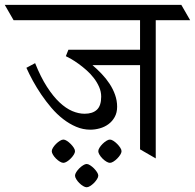

<svg xmlns="http://www.w3.org/2000/svg" viewBox="-62 -665 818 806"><path d="M525.9 -391.6H326.2Q346.2 -374.5 365 -354.7Q383.8 -335 398.2 -313Q412.6 -291 421.1 -266.8Q429.7 -242.7 429.7 -216.8Q429.7 -191.9 419.4 -173.6Q409.2 -155.3 393.1 -143.6Q377 -131.8 356.9 -126.2Q336.9 -120.6 317.4 -120.6Q286.6 -120.6 257.8 -132.8Q229 -145 202.9 -165.3Q176.8 -185.5 153.8 -212.4Q130.9 -239.3 111.3 -268.1Q91.8 -296.9 75.9 -325.9Q60.1 -355 48.8 -380.4L85.4 -399.9Q108.9 -341.3 135 -300.8Q161.1 -260.3 188 -235.1Q214.8 -210 241.5 -198.7Q268.1 -187.5 293 -187.5Q326.7 -187.5 344.7 -204.3Q362.8 -221.2 362.8 -259.3Q362.8 -280.3 354 -300.3Q345.2 -320.3 331.5 -337.9Q317.9 -355.5 301 -370.4Q284.2 -385.3 267.6 -397.2Q251 -409.2 236.8 -417.2Q222.7 -425.3 214.4 -429.2L225.1 -456.1H525.9V-580.1H-4.9L-42 -644.5H699.2L736.3 -580.1H591.8V0L525.9 -38.1ZM252.9 72.3Q252.9 65.9 258.1 57.6Q263.2 49.3 270.8 41.7Q278.3 34.2 286.9 28.8Q295.4 23.4 301.8 23.4Q308.1 23.4 316.4 28.8Q324.7 34.2 332.3 41.7Q339.8 49.3 345.2 57.6Q350.6 65.9 350.6 72.3Q350.6 78.6 345.2 87.2Q339.8 95.7 332.3 103.3Q324.7 110.8 316.4 116Q308.1 121.1 301.8 121.1Q295.4 121.1 286.9 116Q278.3 110.8 270.8 103.3Q263.2 95.7 258.1 87.2Q252.9 78.6 252.9 72.3ZM350.6 -30.3Q350.6 -36.6 355.7 -44.9Q360.8 -53.2 368.4 -60.8Q376 -68.4 384.5 -73.7Q393.1 -79.1 399.4 -79.1Q405.8 -79.1 414.1 -73.7Q422.4 -68.4 429.9 -60.8Q437.5 -53.2 442.9 -44.9Q448.2 -36.6 448.2 -30.3Q448.2 -23.9 442.9 -15.4Q437.5 -6.8 429.9 0.7Q422.4 8.3 414.1 13.4Q405.8 18.6 399.4 18.6Q393.1 18.6 384.5 13.4Q376 8.3 368.4 0.7Q360.8 -6.8 355.7 -15.4Q350.6 -23.9 350.6 -30.3ZM155.3 -30.3Q155.3 -36.6 160.4 -44.9Q165.5 -53.2 173.1 -60.8Q180.7 -68.4 189.2 -73.7Q197.8 -79.1 204.1 -79.1Q210.4 -79.1 218.8 -73.7Q227.1 -68.4 234.6 -60.8Q242.2 -53.2 247.6 -44.9Q252.9 -36.6 252.9 -30.3Q252.9 -23.9 247.6 -15.4Q242.2 -6.8 234.6 0.7Q227.1 8.3 218.8 13.4Q210.4 18.6 204.1 18.6Q197.8 18.6 189.2 13.4Q180.7 8.3 173.1 0.7Q165.5 -6.8 160.4 -15.4Q155.3 -23.9 155.3 -30.3Z"/></svg>

Font: Kurinto Seri
Style: Regular
Weight: 400
Designer: Kurinto was developed by Clint Goss from a range of fonts that are compatible with the SIL Open Font License Version 1.1
Foundry: Clinton F. Goss
Version: Version 2.196; July 25, 2020